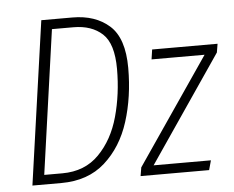

<svg xmlns="http://www.w3.org/2000/svg" viewBox="-50 -742 975 801"><g transform="rotate(-5 437.5 -342.0)"><path d="M495 -454Q495 -333 462.5 -230.5Q430 -128 358.5 -64Q287 0 175 0H54L151 -684H281Q377 -684 436 -631.5Q495 -579 495 -454ZM192 -643 107 -40H183Q277 -40 336.5 -100.5Q396 -161 422 -255Q448 -349 448 -454Q448 -560 403 -601.5Q358 -643 282 -643ZM875 -522 869 -486 565 -40H805L794 0H507L513 -36L817 -481H595L601 -522Z"/></g></svg>

Font: Fira Sans Extra Condensed ExtraLight
Style: Italic
Weight: 275
Width: 3
Italic angle: -8°
Designer: Carrois Corporate & Edenspiekermann AG
Foundry: Carrois Corporate GbR & Edenspiekermann AG
Version: Version 4.203